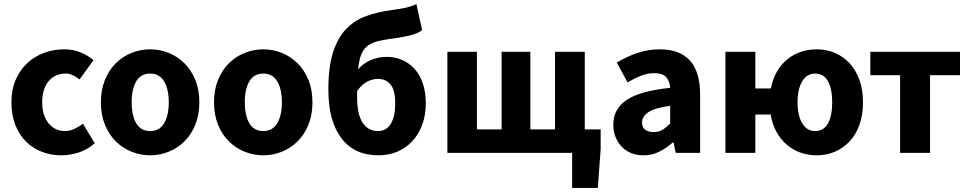

<svg xmlns="http://www.w3.org/2000/svg" viewBox="-20 -750 4756 942"><path d="M281 12Q229 12 184.5 -5.5Q140 -23 107 -56Q74 -89 55 -137.5Q36 -186 36 -248Q36 -310 57 -358.5Q78 -407 113.5 -440Q149 -473 196 -490.5Q243 -508 294 -508Q340 -508 375.5 -493Q411 -478 439 -455L370 -360Q335 -389 303 -389Q249 -389 218 -351Q187 -313 187 -248Q187 -183 218.5 -145Q250 -107 298 -107Q322 -107 344.5 -117.5Q367 -128 387 -143L445 -47Q408 -15 365 -1.5Q322 12 281 12Z M717 12Q670 12 626 -5.5Q582 -23 548.5 -56Q515 -89 495 -137.5Q475 -186 475 -248Q475 -310 495 -358.5Q515 -407 548.5 -440Q582 -473 626 -490.5Q670 -508 717 -508Q764 -508 807.5 -490.5Q851 -473 884.5 -440Q918 -407 938 -358.5Q958 -310 958 -248Q958 -186 938 -137.5Q918 -89 884.5 -56Q851 -23 807.5 -5.5Q764 12 717 12ZM717 -107Q762 -107 785 -145Q808 -183 808 -248Q808 -313 785 -351Q762 -389 717 -389Q671 -389 648.5 -351Q626 -313 626 -248Q626 -183 648.5 -145Q671 -107 717 -107Z M1272 12Q1225 12 1181 -5.5Q1137 -23 1103.5 -56Q1070 -89 1050 -137.5Q1030 -186 1030 -248Q1030 -310 1050 -358.5Q1070 -407 1103.5 -440Q1137 -473 1181 -490.5Q1225 -508 1272 -508Q1319 -508 1362.5 -490.5Q1406 -473 1439.5 -440Q1473 -407 1493 -358.5Q1513 -310 1513 -248Q1513 -186 1493 -137.5Q1473 -89 1439.5 -56Q1406 -23 1362.5 -5.5Q1319 12 1272 12ZM1272 -107Q1317 -107 1340 -145Q1363 -183 1363 -248Q1363 -313 1340 -351Q1317 -389 1272 -389Q1226 -389 1203.5 -351Q1181 -313 1181 -248Q1181 -183 1203.5 -145Q1226 -107 1272 -107Z M1837 12Q1718 12 1654.5 -72.5Q1591 -157 1591 -310Q1591 -422 1614 -493.5Q1637 -565 1678.5 -608Q1720 -651 1777.5 -671.5Q1835 -692 1904 -701Q1949 -707 1974.5 -713Q2000 -719 2023 -730L2051 -602Q2031 -587 1999.5 -578.5Q1968 -570 1935 -565Q1883 -558 1847.5 -551Q1812 -544 1789 -529Q1766 -514 1754 -486.5Q1742 -459 1737 -410Q1763 -440 1800 -455.5Q1837 -471 1878 -471Q1917 -471 1951.5 -456.5Q1986 -442 2012.5 -413.5Q2039 -385 2054 -342Q2069 -299 2069 -242Q2069 -185 2051.5 -138Q2034 -91 2003 -57.5Q1972 -24 1929.5 -6Q1887 12 1837 12ZM1835 -107Q1876 -107 1897.5 -143Q1919 -179 1919 -242Q1919 -308 1896 -335.5Q1873 -363 1834 -363Q1808 -363 1781.5 -349.5Q1755 -336 1732 -303V-275Q1732 -189 1759 -148Q1786 -107 1835 -107Z M2787 172V0H2175V-496H2320V-115H2441V-496H2582V-115H2703V-496H2849V-115H2927V-19L2913 172Z M3137 12Q3103 12 3075.5 0.5Q3048 -11 3029 -31.5Q3010 -52 2999.5 -79Q2989 -106 2989 -138Q2989 -216 3055 -260Q3121 -304 3268 -319Q3266 -352 3248.5 -371.5Q3231 -391 3190 -391Q3158 -391 3126.5 -379Q3095 -367 3059 -346L3006 -443Q3054 -472 3106.5 -490Q3159 -508 3218 -508Q3314 -508 3364.5 -453.5Q3415 -399 3415 -284V0H3295L3285 -51H3281Q3249 -23 3214 -5.5Q3179 12 3137 12ZM3187 -102Q3212 -102 3230 -113Q3248 -124 3268 -144V-231Q3190 -220 3160 -199Q3130 -178 3130 -149Q3130 -125 3145.5 -113.5Q3161 -102 3187 -102Z M3988 12Q3944 12 3906.5 -1.5Q3869 -15 3839 -41Q3809 -67 3789 -104Q3769 -141 3761 -188H3686V0H3539V-496H3686V-316H3762Q3780 -407 3841 -457.5Q3902 -508 3988 -508Q4035 -508 4076 -490.5Q4117 -473 4148 -440Q4179 -407 4196.5 -358.5Q4214 -310 4214 -248Q4214 -186 4196.5 -137.5Q4179 -89 4148 -56Q4117 -23 4076 -5.5Q4035 12 3988 12ZM3979 -107Q4022 -107 4042.5 -145Q4063 -183 4063 -248Q4063 -313 4042.5 -351Q4022 -389 3979 -389Q3939 -389 3916 -351Q3893 -313 3893 -248Q3893 -183 3916 -145Q3939 -107 3979 -107Z M4396 0V-381H4250V-496H4690V-381H4543V0Z"/></svg>

Font: Giro Regular
Style: Bold
Weight: 700
Designer: Paul D. Hunt
Foundry: Adobe Systems Incorporated
Version: Version 1.000;PS 1.0;hotconv 1.0.88;makeotf.lib2.5.647800